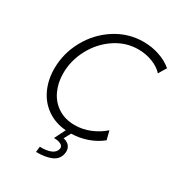

<svg xmlns="http://www.w3.org/2000/svg" viewBox="-218 -864 1124 1219"><g transform="rotate(30 344.0 -254.5)"><path d="M354.5 126.5Q355 124.5 355 120.6Q355 105 337.6 95.7Q320.3 86.4 287.6 85.9L327.6 6.3Q247.1 -0.5 188.5 -41.7Q129.9 -83 99.4 -149.7Q68.8 -216.3 68.8 -297.4Q68.8 -409.2 123.5 -508.5Q178.2 -607.9 272 -667.7Q365.7 -727.5 475.6 -727.5Q538.1 -727.5 594 -708.3Q649.9 -689 687.5 -656.2L653.3 -599.1Q625.5 -630.9 576.4 -650.1Q527.3 -669.4 471.7 -669.4Q380.4 -669.4 302.5 -617.2Q224.6 -564.9 178.7 -479.5Q132.8 -394 132.8 -299.8Q132.8 -230 159.4 -173.3Q186 -116.7 237.3 -83.5Q288.6 -50.3 359.4 -50.3Q416.5 -50.3 470.5 -72.3Q524.4 -94.2 567.9 -132.3L584 -68.4Q539.1 -32.2 483.2 -12.9Q427.2 6.3 367.7 7.8L341.3 57.1Q367.2 62 382.8 78.6Q398.4 95.2 398.4 120.6Q398.4 127.9 397 136.7Q388.2 182.1 345.5 201.2Q302.7 220.2 232.9 219.7L237.3 179.2Q287.1 180.7 318.1 167.5Q349.1 154.3 354.5 126.5Z"/></g></svg>

Font: Reddit Sans Fudge Light Italic
Style: Regular
Weight: 300
Italic angle: -11.25°
Designer: Stephen Hutchings
Version: Version 1.013